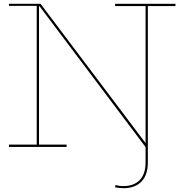

<svg xmlns="http://www.w3.org/2000/svg" viewBox="-20 -772 959 1009"><path d="M902 -752V-740H757V81Q757 148 723 182.5Q689 217 629 217Q607 217 584 212L588 200Q606 206 628 206Q683 206 714 174.5Q745 143 745 81V1L188 -739H185V-12H330V0H27V-12H173V-741H27V-752H193L745 -20V-740H585V-752Z"/></svg>

Font: Hepta Slab Thin
Style: Regular
Weight: 250
Designer: Michael LaGattuta
Foundry: Michael LaGattuta
Version: Version 1.100; ttfautohint (v1.8) -l 8 -r 50 -G 200 -x 14 -D